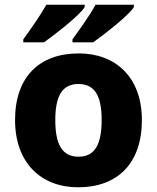

<svg xmlns="http://www.w3.org/2000/svg" viewBox="-20 -837 667 816"><path d="M549 -807V-817H386C362 -772 316 -708 288 -670V-657H376C426 -693 528 -772 549 -807ZM340 -807V-817H177C152 -772 107 -708 79 -670V-657H167C217 -693 319 -772 340 -807ZM583 -327C583 -509 471 -610 315 -610C146 -610 44 -509 44 -327C44 -143 156 -41 312 -41C480 -41 583 -143 583 -327ZM215 -327C215 -428 244 -480 313 -480C384 -480 412 -428 412 -327C412 -225 384 -171 314 -171C243 -171 215 -225 215 -327Z"/></svg>

Font: Noto Sans Tamil UI ExtraBold
Style: Regular
Weight: 800
Designer: Jelle Bosma - Monotype Design Team
Foundry: Monotype Imaging Inc.
Version: Version 2.004